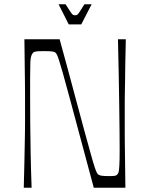

<svg xmlns="http://www.w3.org/2000/svg" viewBox="-20 -885 699 905"><path d="M92 0Q94 -73 95 -120Q96 -167 96.5 -198Q97 -229 97.5 -251Q98 -273 98 -295.5Q98 -318 98 -350Q98 -382 98 -404.5Q98 -427 98 -449Q98 -471 97.5 -502Q97 -533 96.5 -580Q96 -627 95 -700H261Q303 -548 331 -442Q359 -336 378 -267.5Q397 -199 408 -159Q419 -119 425.5 -99.5Q432 -80 435 -74Q438 -68 441 -64Q447 -59 457.5 -57Q468 -55 491 -55Q511 -55 519.5 -56Q528 -57 532 -62Q536 -65 538.5 -72Q541 -79 542.5 -103Q544 -127 544 -178Q544 -210 543.5 -265.5Q543 -321 542 -391.5Q541 -462 539.5 -540.5Q538 -619 536 -700H573Q571 -627 570.5 -580Q570 -533 569.5 -502Q569 -471 568.5 -449Q568 -427 568 -404.5Q568 -382 568 -350Q568 -318 568 -295.5Q568 -273 568 -251Q568 -229 568.5 -198Q569 -167 569.5 -120Q570 -73 571 0H422Q381 -153 352.5 -259Q324 -365 305.5 -434Q287 -503 275.5 -543Q264 -583 258 -601.5Q252 -620 249 -626Q246 -632 242 -636Q238 -641 226 -642.5Q214 -644 186 -644Q160 -644 150.5 -642.5Q141 -641 136 -637Q131 -631 127.5 -622Q124 -613 123 -590.5Q122 -568 122 -520Q122 -488 122 -433.5Q122 -379 122.5 -309Q123 -239 124.5 -160Q126 -81 129 0ZM304 -770 256 -865H289Q306 -839 313 -828Q320 -817 324.5 -815Q329 -813 334 -813Q340 -813 343.5 -815Q347 -817 354.5 -828Q362 -839 378 -865H412L363 -770Z"/></svg>

Font: Ojuju Light
Style: Regular
Weight: 300
Designer: Chisaokwu Joboson, Mirko Velimirovic
Foundry: Udi Foundry
Version: Version 1.000